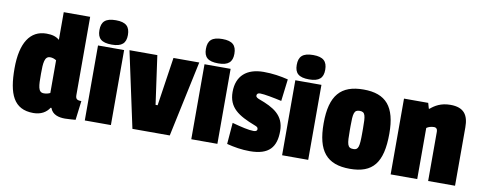

<svg xmlns="http://www.w3.org/2000/svg" viewBox="-58 -916 2998 1195"><g transform="rotate(10 1440.5 -319.0)"><path d="M387 10C412 10 436 7 454 6L469 -115C441 -115 432 -122 432 -147V-641H265V-466C244 -484 219 -491 183 -491C80 -491 24 -405 24 -244C24 -83 62 10 187 10C235 10 268 -10 288 -41H293C307 0 348 10 387 10ZM192 -239C192 -308 195 -350 231 -350C246 -350 258 -345 270 -338V-131C255 -124 243 -122 230 -122C193 -122 192 -162 192 -239Z M676 0V-474H511V0ZM503 -570C503 -518 528 -494 594 -494C658 -494 683 -519 683 -570C683 -623 658 -648 594 -648C528 -648 503 -623 503 -570Z M1150 -479H987L941 -172H928L885 -479H709L812 0H1048Z M1349 0V-474H1184V0ZM1176 -570C1176 -518 1201 -494 1267 -494C1331 -494 1356 -519 1356 -570C1356 -623 1331 -648 1267 -648C1201 -648 1176 -623 1176 -570Z M1556 -491C1448 -491 1386 -436 1386 -335C1386 -235 1451 -195 1557 -154C1573 -148 1579 -144 1579 -133C1579 -122 1570 -118 1556 -118C1526 -118 1479 -129 1420 -145L1409 -10C1456 2 1504 10 1555 10C1677 10 1720 -45 1720 -146C1720 -247 1649 -285 1559 -318C1546 -323 1536 -328 1536 -338C1536 -349 1543 -355 1557 -355C1584 -355 1645 -343 1694 -332L1711 -471C1663 -483 1611 -491 1556 -491Z M1923 0V-474H1758V0ZM1750 -570C1750 -518 1775 -494 1841 -494C1905 -494 1930 -519 1930 -570C1930 -623 1905 -648 1841 -648C1775 -648 1750 -623 1750 -570Z M2187 -491C2044 -491 1978 -418 1978 -241C1978 -66 2041 10 2187 10C2332 10 2392 -64 2392 -248C2392 -418 2329 -491 2187 -491ZM2186 -356C2222 -356 2225 -333 2225 -251V-222C2225 -137 2220 -115 2188 -115C2149 -115 2146 -138 2146 -228V-252C2146 -333 2150 -356 2186 -356Z M2736 -491C2675 -491 2638 -467 2611 -444H2607L2597 -479H2444V0H2612V-323C2624 -332 2642 -337 2659 -337C2674 -337 2681 -327 2681 -312V0H2851V-369C2851 -446 2822 -491 2736 -491Z"/></g></svg>

Font: Passion One
Style: Regular
Weight: 400
Designer: Alejandro Lo Celso
Foundry: Fontstage
Version: Version 1.001